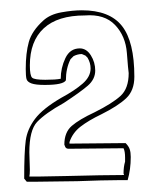

<svg xmlns="http://www.w3.org/2000/svg" viewBox="-20 -681 304 373"><path d="M27 -334Q27 -386 30 -408Q33 -430 48 -450Q63 -470 99 -491Q125 -505 140.5 -518.5Q156 -532 156 -548Q156 -559 150 -569L146 -573L139 -576Q131 -576 123 -572L117 -566Q108 -548 108 -525Q103 -516 67 -516Q49 -516 41 -519Q33 -522 31.5 -527.5Q30 -533 30 -547Q30 -578 36 -599.5Q42 -621 64 -641Q77 -653 99 -657Q121 -661 139 -661Q193 -661 217 -630.5Q241 -600 241 -532Q241 -505 225 -490Q209 -475 177 -459Q152 -447 136.5 -435Q121 -423 115 -405V-402L224 -403Q230 -397 232 -391Q234 -385 234 -376Q234 -352 228 -331H208Q182 -331 130 -329L53 -328H32ZM220 -344Q220 -357 223 -367V-375Q223 -387 220 -393L112 -392L109 -393L107 -395L105 -400Q105 -424 119.5 -436.5Q134 -449 164 -463Q198 -480 214 -494.5Q230 -509 230 -539Q229 -545 226.5 -578Q224 -611 203.5 -632.5Q183 -654 145 -651Q92 -651 65 -626Q38 -601 38 -554Q38 -534 42.5 -530Q47 -526 68 -526Q88 -526 98 -528Q98 -549 107 -568Q116 -587 135 -587Q148 -587 156.5 -573.5Q165 -560 165 -544Q165 -527 150.5 -514.5Q136 -502 104 -481Q68 -461 52 -444Q37 -428 37 -385L38 -351Q38 -342 37 -338H53L107 -339Q183 -341 221 -341Z"/></svg>

Font: Londrina Outline
Style: Regular
Weight: 400
Designer: Marcelo Magalhaes
Foundry: Marcelo Magalhães
Version: Version 1.002